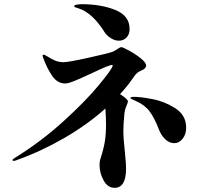

<svg xmlns="http://www.w3.org/2000/svg" viewBox="-20 -843 1040 920"><path d="M335 -814Q335 -818 347 -820.5Q359 -823 371 -823Q463 -823 532 -795.5Q601 -768 601 -704Q601 -678 586 -663Q571 -648 550 -648Q530 -648 510.5 -660.5Q491 -673 481 -689Q424 -780 359 -802Q354 -804 348 -805.5Q342 -807 338.5 -809.5Q335 -812 335 -814ZM576 -297Q571 -244 571 -213Q571 -182 577 -130L581 -85Q582 -76 583 -63.5Q584 -51 584 -35Q584 57 529 57Q496 57 476.5 21.5Q457 -14 457 -53Q457 -68 460 -78Q476 -127 482 -163Q488 -199 488 -245Q488 -278 485 -323Q399 -246 288.5 -182Q178 -118 58 -75Q51 -72 46 -72Q40 -72 40 -76Q40 -80 52 -87Q176 -164 282 -260Q388 -356 453.5 -435Q519 -514 520 -529Q520 -532 517 -532Q504 -532 426 -495Q368 -468 337.5 -455.5Q307 -443 292 -443Q255 -443 230 -479.5Q205 -516 186 -568L184 -577Q184 -581 188 -581Q194 -581 208 -572Q227 -560 244.5 -552.5Q262 -545 285 -545Q307 -545 402.5 -566Q498 -587 520 -595Q527 -598 541 -607Q543 -608 549.5 -612.5Q556 -617 562 -617Q568 -617 598.5 -600.5Q629 -584 654.5 -563.5Q680 -543 680 -529Q680 -521 673 -514.5Q666 -508 655 -504Q636 -497 622 -476Q592 -431 555 -392Q593 -368 593 -357Q593 -352 585.5 -334.5Q578 -317 576 -297ZM872 -231Q872 -199 855 -178Q838 -157 815 -157Q792 -157 772 -175.5Q752 -194 740 -226Q720 -278 697 -309Q674 -340 631 -359Q619 -364 612 -367.5Q605 -371 605 -374Q605 -379 624 -379Q653 -379 711 -368Q769 -357 820.5 -324Q872 -291 872 -231Z"/></svg>

Font: Shippori Mincho ExtraBold
Style: Regular
Weight: 800
Designer: FONTDASU
Foundry: FONTDASU / Google Inc. / but / Adobe
Version: Version 3.110; ttfautohint (v1.8.3)